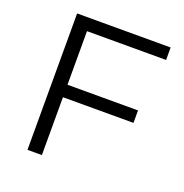

<svg xmlns="http://www.w3.org/2000/svg" viewBox="-126 -813 886 926"><g transform="rotate(20 316.5 -350.0)"><path d="M594 -636V-700H114V0H188V-297H550V-361H188V-636Z"/></g></svg>

Font: Talent
Style: Regular
Weight: 400
Designer: Mike Powis
Version: Version 1.001;hotconv 1.0.109;makeotfexe 2.5.65596